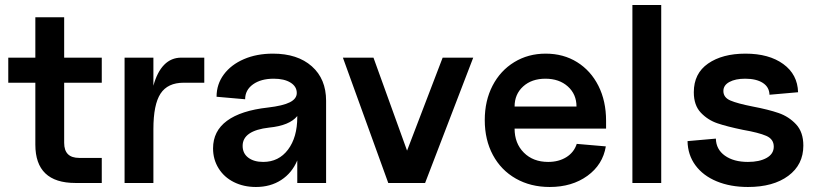

<svg xmlns="http://www.w3.org/2000/svg" viewBox="-20 -730 3264 766"><path d="M121 -153V-400H13V-500H121V-661H236V-500H386V-400H236V-160Q236 -100 296 -100H386V0H281Q121 0 121 -153Z M592 -500V-388Q607 -443 635 -471.5Q663 -500 703 -500H795V-400H713Q649 -400 620.5 -356.5Q592 -313 592 -215V0H477V-500Z M830 -138Q830 -207 885.5 -248Q941 -289 1049 -301Q1109 -308 1136.5 -322Q1164 -336 1164 -359Q1164 -385 1139 -400.5Q1114 -416 1072 -416Q1021 -416 989.5 -393.5Q958 -371 958 -334L844 -344Q844 -394 873 -433Q902 -472 953 -494Q1004 -516 1069 -516Q1167 -516 1224 -465.5Q1281 -415 1281 -328V0H1166V-90Q1145 -40 1102 -12Q1059 16 1001 16Q952 16 913 -3.5Q874 -23 852 -58.5Q830 -94 830 -138ZM1030 -84Q1092 -84 1129 -133Q1166 -182 1166 -263V-267Q1135 -229 1054 -221Q948 -209 948 -148Q948 -118 970.5 -101Q993 -84 1030 -84Z M1470 -500 1604 -129 1746 -500H1868L1676 0H1529L1348 -500Z M1914 -251Q1914 -328 1945 -388Q1976 -448 2031.5 -482Q2087 -516 2157 -516Q2228 -516 2282.5 -482Q2337 -448 2367.5 -387.5Q2398 -327 2398 -248V-217H2033Q2033 -158 2070 -121Q2107 -84 2167 -84Q2209 -84 2239.5 -103Q2270 -122 2281 -156L2397 -146Q2385 -73 2323.5 -28.5Q2262 16 2173 16Q2097 16 2038 -17.5Q1979 -51 1946.5 -111.5Q1914 -172 1914 -251ZM2156 -416Q2101 -416 2067 -385Q2033 -354 2033 -305H2280Q2280 -354 2245.5 -385Q2211 -416 2156 -416Z M2618 -710V0H2503V-710Z M2723 -167 2836 -177Q2837 -134 2872 -109Q2907 -84 2964 -84Q3010 -84 3038.5 -100Q3067 -116 3067 -145Q3067 -175 3037 -188Q3007 -201 2944 -212Q2881 -225 2842.5 -238Q2804 -251 2776 -280.5Q2748 -310 2748 -362Q2748 -437 2805 -476.5Q2862 -516 2954 -516Q3048 -516 3105 -474.5Q3162 -433 3164 -362L3050 -352Q3049 -383 3023 -399.5Q2997 -416 2953 -416Q2914 -416 2890 -403Q2866 -390 2866 -367Q2866 -341 2894 -329Q2922 -317 2983 -305Q3046 -293 3086.5 -279Q3127 -265 3156 -234Q3185 -203 3185 -149Q3185 -73 3125 -28.5Q3065 16 2964 16Q2894 16 2839.5 -6.5Q2785 -29 2754.5 -70.5Q2724 -112 2723 -167Z"/></svg>

Font: MedMera Sans Semibold
Style: Regular
Weight: 600
Designer: Kasper Nordkvist
Foundry: UNCUT.wtf
Version: Version 1.300